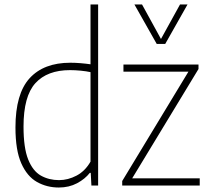

<svg xmlns="http://www.w3.org/2000/svg" viewBox="-20 -828 938 857"><path d="M242.5 9Q189 9 145 -15.8Q101 -40.5 75 -99Q49 -157.5 49 -259Q49 -409.5 112.2 -478.8Q175.5 -548 294 -548Q316 -548 339.8 -546Q363.5 -544 384 -541V-808H418V0H388L385 -56.5H381Q359.5 -29 323.8 -10Q288 9 242.5 9ZM243.5 -24Q283.5 -24 321.8 -44.2Q360 -64.5 384 -106.5V-506Q366 -510 340.8 -512.5Q315.5 -515 292.5 -515Q191 -515 138 -456.8Q85 -398.5 85 -263Q85 -168 105.8 -116.2Q126.5 -64.5 162.5 -44.2Q198.5 -24 243.5 -24ZM525.5 0V-20L821 -508H531V-540H866V-520L570 -32H871.5V0ZM679.5 -632 580 -808H614L698.5 -654L783.5 -808H817L717.5 -632Z"/></svg>

Font: Encode Sans SmCnd Th
Style: Regular
Weight: 100
Width: 4
Designer: Multiple Designers
Foundry: Impallari Type
Version: Version 3.002; ttfautohint (v1.8.3) -l 8 -r 50 -G 200 -x 14 